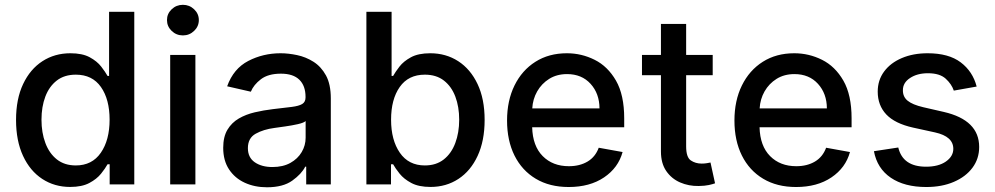

<svg xmlns="http://www.w3.org/2000/svg" viewBox="-20 -777 4191 809"><path d="M545.8 0V-727.3H439.6V-457H433.2Q423.7 -474.1 406.4 -496.4Q389.2 -518.8 358.1 -535.7Q327.1 -552.6 276.6 -552.6Q210.6 -552.6 158.9 -519.2Q107.2 -485.8 77.4 -422.9Q47.6 -360.1 47.6 -271.7Q47.6 -183.6 77.1 -120.2Q106.5 -56.8 158 -23.1Q209.5 10.7 275.6 10.7Q325.3 10.7 356.5 -6Q387.8 -22.7 405.7 -45.1Q423.7 -67.5 433.2 -84.9H442.1V0ZM441.8 -272.7Q441.8 -186.8 404.8 -133.3Q367.9 -79.9 299.4 -79.9Q251.8 -79.9 219.6 -105.3Q187.5 -130.7 171.2 -174.4Q154.8 -218 154.8 -272.7Q154.8 -327.1 171 -369.9Q187.1 -412.6 219.1 -437.5Q251.1 -462.4 299.4 -462.4Q369 -462.4 405.4 -410.3Q441.8 -358.3 441.8 -272.7Z M697.1 0V-545.5H803.3V0ZM750.7 -627.8Q723 -627.8 703.3 -646.8Q683.6 -665.8 683.6 -692.5Q683.6 -719.1 703.3 -737.9Q723 -756.7 750.7 -756.7Q778.1 -756.7 797.9 -737.9Q817.8 -719.1 817.8 -692.5Q817.8 -665.8 797.9 -646.8Q778.1 -627.8 750.7 -627.8Z M1104.8 12.1Q1052.9 12.1 1011.2 -7.1Q969.5 -26.3 945 -63.4Q920.5 -100.5 920.5 -154.1Q920.5 -200.6 938.4 -230.5Q956.3 -260.3 986.3 -277.7Q1016.3 -295.1 1053.6 -303.8Q1090.9 -312.5 1129.6 -317.1Q1178.6 -322.8 1209 -326.5Q1239.3 -330.3 1253.4 -338.8Q1267.4 -347.3 1267.4 -366.5V-369Q1267.4 -415.5 1241.3 -441.1Q1215.2 -466.6 1163.7 -466.6Q1110.1 -466.6 1079.4 -443.2Q1048.7 -419.7 1036.9 -390.6L937.1 -413.4Q963.8 -487.9 1026.1 -520.2Q1088.4 -552.6 1162.3 -552.6Q1195 -552.6 1231.5 -544.9Q1268.1 -537.3 1300.6 -516.9Q1333.1 -496.4 1353.5 -459.2Q1373.9 -421.9 1373.9 -362.2V0H1270.2V-74.6H1266Q1250.7 -44 1211.6 -16Q1172.6 12.1 1104.8 12.1ZM1127.8 -73.2Q1172.2 -73.2 1203.5 -90.6Q1234.7 -108 1251.2 -136.2Q1267.8 -164.4 1267.8 -196.7V-267Q1260.3 -259.6 1235.1 -253.9Q1209.9 -248.2 1181.8 -244.3Q1153.8 -240.4 1136.4 -237.9Q1090.2 -231.9 1057.4 -213.6Q1024.5 -195.3 1024.5 -152.7Q1024.5 -113.3 1053.6 -93.2Q1082.7 -73.2 1127.8 -73.2Z M1523.8 0V-727.3H1630V-457H1636.4Q1646 -474.1 1663.2 -496.4Q1680.4 -518.8 1711.5 -535.7Q1742.5 -552.6 1793 -552.6Q1859 -552.6 1910.7 -519.2Q1962.4 -485.8 1992.2 -422.9Q2022 -360.1 2022 -271.7Q2022 -183.6 1992.5 -120.2Q1963.1 -56.8 1911.6 -23.1Q1860.1 10.7 1794 10.7Q1744.3 10.7 1713.1 -6Q1681.8 -22.7 1663.9 -45.1Q1646 -67.5 1636.4 -84.9H1627.5V0ZM1627.8 -272.7Q1627.8 -186.8 1664.8 -133.3Q1701.7 -79.9 1770.2 -79.9Q1817.8 -79.9 1850 -105.3Q1882.1 -130.7 1898.4 -174.4Q1914.8 -218 1914.8 -272.7Q1914.8 -327.1 1898.6 -369.9Q1882.5 -412.6 1850.5 -437.5Q1818.5 -462.4 1770.2 -462.4Q1700.6 -462.4 1664.2 -410.3Q1627.8 -358.3 1627.8 -272.7Z M2376.1 11Q2295.8 11 2237.6 -23.8Q2179.3 -58.6 2147.9 -121.6Q2116.5 -184.7 2116.5 -269.2Q2116.5 -353 2147.9 -416.9Q2179.3 -480.8 2236 -516.7Q2292.6 -552.6 2368.6 -552.6Q2430.4 -552.6 2485.6 -525Q2540.8 -497.5 2575.5 -437.3Q2610.1 -377.1 2610.1 -278.4V-240.8H2222.3Q2224.4 -161.9 2266.7 -119.3Q2308.9 -76.7 2377.1 -76.7Q2422.6 -76.7 2455.6 -96.2Q2488.6 -115.8 2502.8 -154.5L2603.3 -136.4Q2585.2 -70 2525.2 -29.5Q2465.2 11 2376.1 11ZM2222.7 -320.3H2506Q2505.7 -382.8 2468.4 -423.8Q2431.1 -464.8 2369.3 -464.8Q2326.3 -464.8 2294.2 -444.8Q2262.1 -424.7 2243.4 -391.9Q2224.8 -359 2222.7 -320.3Z M2983 -545.5V-460.2H2871.1V-160.5Q2871.1 -114.3 2890.8 -101Q2910.5 -87.7 2936.4 -87.7Q2949.2 -87.7 2958.8 -89.5Q2968.4 -91.3 2973.7 -92.3L2992.9 -4.6Q2983.7 -1.1 2966.4 2.7Q2949.2 6.4 2924 6.7Q2882.1 7.5 2845.7 -8.3Q2809.3 -24.1 2787.1 -56.6Q2764.9 -89.1 2764.9 -138.5V-460.2H2685V-545.5H2764.9V-676.1H2871.1V-545.5Z M3334.2 11Q3253.9 11 3195.7 -23.8Q3137.4 -58.6 3106 -121.6Q3074.6 -184.7 3074.6 -269.2Q3074.6 -353 3106 -416.9Q3137.4 -480.8 3194.1 -516.7Q3250.7 -552.6 3326.7 -552.6Q3388.5 -552.6 3443.7 -525Q3498.9 -497.5 3533.6 -437.3Q3568.2 -377.1 3568.2 -278.4V-240.8H3180.4Q3182.5 -161.9 3224.8 -119.3Q3267 -76.7 3335.2 -76.7Q3380.7 -76.7 3413.7 -96.2Q3446.7 -115.8 3460.9 -154.5L3561.4 -136.4Q3543.3 -70 3483.3 -29.5Q3423.3 11 3334.2 11ZM3180.8 -320.3H3464.1Q3463.8 -382.8 3426.5 -423.8Q3389.2 -464.8 3327.4 -464.8Q3284.4 -464.8 3252.3 -444.8Q3220.2 -424.7 3201.5 -391.9Q3182.9 -359 3180.8 -320.3Z M4095.2 -412.3 3998.9 -395.2Q3989.7 -422.6 3964.7 -445.5Q3939.6 -468.4 3889.9 -468.4Q3844.8 -468.4 3814.5 -448.3Q3784.1 -428.3 3784.4 -396.7Q3784.1 -369 3804.5 -352.5Q3824.9 -335.9 3870 -325.3L3956.7 -305.4Q4105.8 -271 4105.8 -157.7Q4105.8 -108.3 4077.6 -70.3Q4049.4 -32.3 3999.1 -10.7Q3948.9 11 3882.8 11Q3790.8 11 3733.3 -28.2Q3675.8 -67.5 3662.3 -139.9L3764.9 -155.5Q3784.1 -74.6 3882.1 -74.6Q3934.3 -74.6 3965.6 -96.4Q3996.8 -118.3 3996.8 -149.9Q3996.8 -202.1 3919.7 -219.1L3827.4 -239.3Q3750.7 -256.4 3714.5 -294.7Q3678.3 -333.1 3678.3 -391Q3678.3 -439.3 3705.3 -475.7Q3732.2 -512.1 3779.8 -532.3Q3827.4 -552.6 3888.8 -552.6Q3977.3 -552.6 4028.1 -514.2Q4078.8 -475.9 4095.2 -412.3Z"/></svg>

Font: Inter UI Medium
Style: Regular
Weight: 500
Designer: Rasmus Andersson
Foundry: rsms
Version: 3.2;8d6f07862